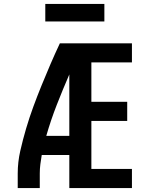

<svg xmlns="http://www.w3.org/2000/svg" viewBox="-20 -955 760 975"><path d="M70 0H182V-74Q182 -98 185 -121.5Q188 -145 192 -168H332V0H650V-97H444V-341H626V-438H444V-638H650V-735H284Q259 -682 236 -628.5Q213 -575 191 -521Q169 -467 149 -412.5Q129 -358 112.5 -302Q96 -246 83 -189Q70 -132 70 -74ZM215 -265Q238 -345 268.5 -423Q299 -501 332 -577V-265ZM210 -846H510V-935H210Z"/></svg>

Font: Iosevka Sparkle Semibold
Style: Regular
Weight: 600
Designer: Belleve Invis
Foundry: Belleve Invis
Version: Version 4.5.0; ttfautohint (v1.8.3)